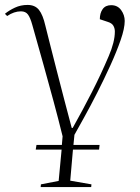

<svg xmlns="http://www.w3.org/2000/svg" viewBox="-32 -543 569 779"><path d="M133 216 134 205 206 191 218 64H113L116 45H219L222 10Q204 -63 185 -133Q166 -203 145 -278.5Q124 -354 99 -442Q91 -471 81.5 -484Q72 -497 53 -497Q25 -497 -3 -478L-12 -487Q5 -501 28.5 -512Q52 -523 80 -523Q110 -523 126 -503Q142 -483 152 -439Q160 -407 172 -359.5Q184 -312 198.5 -255.5Q213 -199 228.5 -139.5Q244 -80 259 -24H263Q304 -97 341 -169.5Q378 -242 409 -315Q434 -373 434 -415Q434 -428 428 -438.5Q422 -449 406 -454L373 -465Q373 -490 384.5 -506Q396 -522 419 -522Q445 -522 459.5 -502Q474 -482 474 -458Q474 -428 457.5 -380.5Q441 -333 415.5 -277Q390 -221 362 -166Q334 -111 309 -66Q284 -21 270 4L266 45H372L370 64H264L253 190L339 205L338 216Z"/></svg>

Font: Display Extralight
Style: Italic
Weight: 200
Italic angle: -2°
Designer: Latin by Veronika Burian and Jose Scaglione. Greek by Irene Vlachou. Cyrillic by Vera Evstafieva
Foundry: TypeTogether
Version: Version 3.002